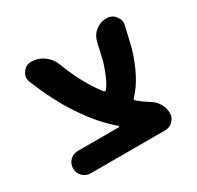

<svg xmlns="http://www.w3.org/2000/svg" viewBox="-120 -682 817 798"><g transform="rotate(-30 288.5 -283.5)"><path d="M296.9 -127.9Q299.8 -127.9 300.3 -130.4Q300.8 -132.8 298.8 -133.8Q228.5 -193.4 169.9 -283.2Q118.2 -360.4 70.3 -476.6Q66.4 -486.3 66.4 -496.1Q66.4 -510.7 76.2 -523.4Q90.8 -545.9 118.2 -545.9Q150.4 -545.9 177.2 -526.4Q204.1 -506.8 215.8 -475.6Q257.8 -365.2 316.4 -290Q322.3 -282.2 329.1 -290Q353.5 -321.3 377 -395.5L396.5 -480.5Q403.3 -509.8 426.3 -527.8Q449.2 -545.9 478.5 -545.9Q504.9 -545.9 520.5 -525.4Q532.2 -510.7 532.2 -494.1Q532.2 -487.3 530.3 -480.5L507.8 -384.8Q471.7 -263.7 412.1 -202.1Q405.3 -195.3 413.1 -189.5Q436.5 -169.9 464.8 -152.3Q486.3 -139.6 498.5 -118.2Q510.7 -96.7 510.7 -73.2Q510.7 -51.8 495.1 -36.1Q479.5 -20.5 458 -20.5H100.6Q78.1 -20.5 62.5 -36.1Q46.9 -51.8 46.9 -74.2Q46.9 -96.7 62.5 -112.3Q78.1 -127.9 100.6 -127.9Z"/></g></svg>

Font: Gen Jyuu GothicX Bold
Style: Bold
Weight: 700
Designer: Ryoko NISHIZUKA (kana &amp; ideographs); Paul D. Hunt (Latin, Greek &amp; Cyrillic); Wenlong ZHANG (bopomofo); Sandoll C
Version: Version 1.058.20140828